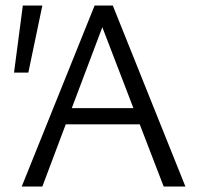

<svg xmlns="http://www.w3.org/2000/svg" viewBox="-20 -678 737 698"><path d="M83 -414H31L63 -658H134ZM488 -226H219L134 0H59L324 -658H390L654 0H575ZM465 -285 352 -579 241 -285Z"/></svg>

Font: Ysabeau Infant
Style: Regular
Weight: 400
Designer: Christian Thalmann (Catharsis Fonts)
Version: Version 0.003